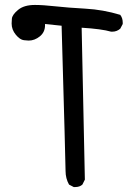

<svg xmlns="http://www.w3.org/2000/svg" viewBox="-20 -744 540 776"><path d="M284 12H278L259 2Q245 -23 245 -52.5Q245 -82 229 -640L162 -647V-642Q162 -614 141 -597Q120 -580 96 -580Q93 -580 77 -581.5Q61 -583 44 -603.5Q27 -624 27 -649Q27 -652 28 -668Q29 -684 53 -704Q77 -724 121 -724Q154 -724 203.5 -718.5Q253 -713 325 -709Q397 -705 466 -684Q476 -671 476 -653V-647L466 -628Q452 -616 434 -616H429Q391 -627 310 -632L323 -18L313 2Q302 12 284 12Z"/></svg>

Font: Xiaolai Mono SC
Style: Regular
Weight: 400
Monospace: yes
Designer: LXGW / Nozomi Seto
Version: Version 3.113;September 30, 2024